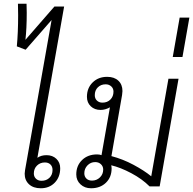

<svg xmlns="http://www.w3.org/2000/svg" viewBox="-20 -997 1033 1027"><path d="M302 -97Q302 -50 273 -20Q244 10 198 10Q158 10 135 -11.5Q112 -33 112 -68Q112 -73 114 -87L256 -890L117 -731L70 -749Q77 -823 77 -916L76 -977H122Q123 -962 123 -929Q123 -844 116 -784L271 -962H323L180 -153Q200 -167 229 -167Q261 -167 281.5 -147.5Q302 -128 302 -97ZM261 -88Q261 -106 250 -117Q239 -128 220 -128Q195 -128 178 -111.5Q161 -95 161 -69Q161 -52 172.5 -41Q184 -30 202 -30Q228 -30 244.5 -46Q261 -62 261 -88Z M935 -576 834 0H780Q740 -40 682.5 -70.5Q625 -101 575 -113Q577 -103 577 -96Q577 -49 546.5 -19.5Q516 10 467 10Q433 10 410.5 -11Q388 -32 388 -64Q388 -111 419 -141Q450 -171 499 -171Q514 -171 523 -167L568 -423Q543 -409 518 -409Q486 -409 465.5 -428.5Q445 -448 445 -479Q445 -526 475.5 -556Q506 -586 553 -586Q591 -586 613 -565.5Q635 -545 635 -510Q635 -503 633 -489L576 -162Q637 -146 694 -115.5Q751 -85 789 -54L881 -576ZM528 -448Q554 -448 570.5 -464.5Q587 -481 587 -507Q587 -524 575 -535Q563 -546 545 -546Q520 -546 503.5 -530Q487 -514 487 -488Q487 -470 498.5 -459Q510 -448 528 -448ZM532 -90Q532 -107 520 -118.5Q508 -130 489 -130Q465 -130 448 -112.5Q431 -95 431 -70Q431 -53 442 -42Q453 -31 472 -31Q497 -31 514.5 -48Q532 -65 532 -90Z M941 -903H993L956 -692H904Z"/></svg>

Font: Sarabun ExtraLight
Style: Italic
Weight: 275
Italic angle: -10°
Designer: Suppakit Chalermlarp | Katatrad Co.,Ltd.
Foundry: Cadson Demak Co.,Ltd.
Version: Version 1.000; ttfautohint (v1.6)